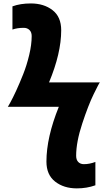

<svg xmlns="http://www.w3.org/2000/svg" viewBox="-20 -837 611 1092"><path d="M24.4 -229.5Q24.4 -228.5 38.6 -253.9Q52.7 -279.3 72.3 -321.8Q91.8 -364.3 111.8 -414.6Q131.8 -464.8 146 -523.9Q160.2 -583 160.2 -631.8Q160.2 -654.3 147.5 -666.5Q134.8 -678.7 115.2 -678.7Q78.1 -678.7 50.8 -668.9V-800.8Q95.7 -817.4 155.3 -817.4Q229.5 -817.4 278.8 -779.3Q328.1 -741.2 328.1 -665Q328.1 -534.2 258.8 -368.2H547.9Q543 -363.3 512.7 -301.3Q482.4 -239.3 447.8 -134.3Q413.1 -29.3 413.1 48.8Q413.1 72.3 425.3 84.5Q437.5 96.7 457 96.7Q489.3 96.7 522.5 84V216.8Q473.6 234.4 417 234.4Q342.8 234.4 293.5 195.8Q244.1 157.2 244.1 82Q244.1 -55.7 314.5 -229.5Z"/></svg>

Font: Gothic A1 Black
Style: Regular
Weight: 900
Version: Version 2.50